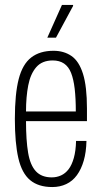

<svg xmlns="http://www.w3.org/2000/svg" viewBox="-20 -743 411 775"><path d="M191 12Q135 12 101.5 -16Q68 -44 54 -105Q40 -166 40 -263Q40 -364 55.5 -424Q71 -484 106 -511Q141 -538 196 -538Q238 -538 268.5 -517Q299 -496 315 -445Q331 -394 331 -305V-254H85Q85 -177 93.5 -126.5Q102 -76 125 -51.5Q148 -27 189 -27Q209 -27 226.5 -35Q244 -43 257 -60Q270 -77 278 -105.5Q286 -134 287 -174H329Q328 -129 318 -94.5Q308 -60 290.5 -36Q273 -12 247.5 0Q222 12 191 12ZM85 -293H286Q286 -346 281.5 -384.5Q277 -423 267 -448.5Q257 -474 238.5 -486.5Q220 -499 193 -499Q150 -499 126.5 -472Q103 -445 94 -398.5Q85 -352 85 -293ZM171 -591 230 -723H275V-719L206 -591Z"/></svg>

Font: Archivo ExtraCondensed Thin
Style: Regular
Weight: 250
Width: 2
Designer: Hector Gatti
Foundry: Omnibus-Type
Version: Version 2.001